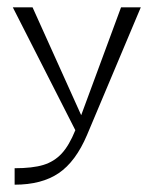

<svg xmlns="http://www.w3.org/2000/svg" viewBox="-20 -500 420 525"><path d="M186 -144 15 -480H69L202 -185L311 -480H365L218 -131Q187 -58 140.5 -26.5Q94 5 20 5V-40Q69 -40 98.5 -49Q128 -58 148.5 -80Q169 -102 186 -144Z"/></svg>

Font: Glametrix
Style: Light
Weight: 300
Designer: gluk
Foundry: gluk
Version: Version 0.40